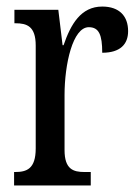

<svg xmlns="http://www.w3.org/2000/svg" viewBox="-20 -566 423 586"><path d="M23 0H257V-41H238C204 -41 177 -49 177 -108V-276C177 -370 202 -483 251 -483C282 -483 292 -460 292 -405C347 -405 371 -431 371 -471C371 -516 345 -546 292 -546C227 -546 196 -492 174 -428H171L158 -536H24V-495H27C62 -495 89 -486 89 -427V-113C89 -50 61 -41 26 -41H23Z"/></svg>

Font: Noto Serif Ethiopic XCn
Style: Regular
Weight: 400
Width: 2
Designer: Monotype Design Team
Foundry: Monotype Imaging Inc.
Version: Version 2.102